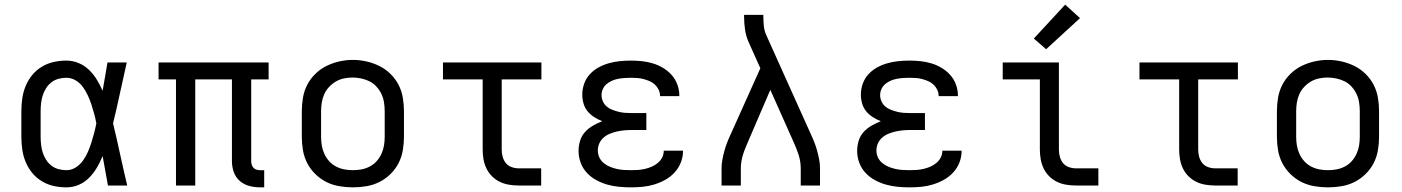

<svg xmlns="http://www.w3.org/2000/svg" viewBox="-20 -799 6040 827"><path d="M266 8Q238 8 211 2Q184 -4 160 -18.5Q136 -33 118.5 -54.5Q101 -76 90.5 -101.5Q80 -127 76 -154.5Q72 -182 72 -210V-320Q72 -348 76 -375.5Q80 -403 90.5 -428.5Q101 -454 118.5 -475.5Q136 -497 160 -511.5Q184 -526 211 -532Q238 -538 266 -538Q293 -538 318.5 -527.5Q344 -517 363.5 -498Q383 -479 397 -456Q411 -433 422 -408Q427 -438 432.5 -468.5Q438 -499 443 -530H526Q511 -465 497 -399Q483 -333 467 -268Q483 -201 497.5 -134Q512 -67 528 0H445Q439 -32 433.5 -63.5Q428 -95 422 -127Q412 -102 398 -78Q384 -54 364.5 -34Q345 -14 319.5 -3Q294 8 266 8ZM266 -66Q288 -66 306.5 -78Q325 -90 337.5 -107.5Q350 -125 358.5 -144.5Q367 -164 373.5 -184.5Q380 -205 385.5 -226Q391 -247 395 -268Q391 -289 385.5 -309.5Q380 -330 373.5 -349.5Q367 -369 358 -388.5Q349 -408 336.5 -425Q324 -442 305.5 -453Q287 -464 266 -464Q249 -464 232 -459.5Q215 -455 201.5 -444.5Q188 -434 178.5 -419Q169 -404 164 -388Q159 -372 157 -354.5Q155 -337 155 -320V-210Q155 -193 157 -175.5Q159 -158 164 -142Q169 -126 178.5 -111Q188 -96 201.5 -85.5Q215 -75 232 -70.5Q249 -66 266 -66Z M1101 8Q1077 8 1054 2Q1031 -4 1013 -19.5Q995 -35 987 -58Q979 -81 979 -104V-457H821V0H738V-457H663V-530H1137V-457H1062V-104Q1062 -97 1064.5 -89Q1067 -81 1072.5 -75.5Q1078 -70 1085.5 -68Q1093 -66 1101 -66H1118V8Z M1500 8Q1471 8 1441.5 3Q1412 -2 1386 -15Q1360 -28 1338.5 -49Q1317 -70 1303.5 -96Q1290 -122 1285 -151.5Q1280 -181 1280 -210V-320Q1280 -349 1285 -378.5Q1290 -408 1303.5 -434Q1317 -460 1338.5 -481Q1360 -502 1386.5 -515Q1413 -528 1442 -534.5Q1471 -541 1500 -541Q1529 -541 1558 -534.5Q1587 -528 1613.5 -515Q1640 -502 1661.5 -481Q1683 -460 1696.5 -434Q1710 -408 1715 -378.5Q1720 -349 1720 -320V-210Q1720 -181 1715 -151.5Q1710 -122 1696.5 -96Q1683 -70 1661.5 -49Q1640 -28 1614 -15Q1588 -2 1558.5 3Q1529 8 1500 8ZM1500 -66Q1519 -66 1537.5 -69.5Q1556 -73 1573 -82Q1590 -91 1602.5 -105Q1615 -119 1623 -136.5Q1631 -154 1634 -172.5Q1637 -191 1637 -210V-320Q1637 -339 1634 -358Q1631 -377 1623 -394Q1615 -411 1602 -425.5Q1589 -440 1572 -448.5Q1555 -457 1536 -461Q1517 -465 1498 -465Q1479 -465 1460.5 -461Q1442 -457 1426 -447.5Q1410 -438 1397 -424Q1384 -410 1376.5 -393Q1369 -376 1366 -357.5Q1363 -339 1363 -320V-210Q1363 -191 1366 -172.5Q1369 -154 1377 -136.5Q1385 -119 1397.5 -105Q1410 -91 1427 -82Q1444 -73 1462.5 -69.5Q1481 -66 1500 -66Z M2213 0Q2193 0 2172 -3.5Q2151 -7 2132.5 -16Q2114 -25 2099 -40Q2084 -55 2075 -74Q2066 -93 2062.5 -113.5Q2059 -134 2059 -155V-457H1888V-530H2312V-457H2141V-155Q2141 -139 2145 -124Q2149 -109 2158.5 -97Q2168 -85 2183 -79.5Q2198 -74 2213 -74H2311V0Z M2697 8Q2672 8 2646 5.5Q2620 3 2595.5 -4Q2571 -11 2548 -23.5Q2525 -36 2507.5 -55Q2490 -74 2481 -98.5Q2472 -123 2472 -149Q2472 -171 2478.5 -192.5Q2485 -214 2500 -230.5Q2515 -247 2534.5 -258Q2554 -269 2574 -277Q2556 -284 2539.5 -294.5Q2523 -305 2511 -319.5Q2499 -334 2493.5 -353Q2488 -372 2488 -391Q2488 -415 2496 -438Q2504 -461 2520.5 -479Q2537 -497 2558 -508.5Q2579 -520 2602 -526.5Q2625 -533 2649 -535.5Q2673 -538 2697 -538Q2721 -538 2745 -535.5Q2769 -533 2792 -526Q2815 -519 2836 -506.5Q2857 -494 2873 -476Q2889 -458 2897.5 -435Q2906 -412 2906 -388Q2906 -387 2906 -386Q2906 -385 2906 -385H2823Q2823 -385 2823 -385.5Q2823 -386 2823 -386Q2823 -400 2817 -412.5Q2811 -425 2801 -434.5Q2791 -444 2778 -449.5Q2765 -455 2752 -458.5Q2739 -462 2725 -463Q2711 -464 2697 -464Q2683 -464 2669.5 -463Q2656 -462 2642.5 -459.5Q2629 -457 2616.5 -451.5Q2604 -446 2593.5 -437.5Q2583 -429 2577 -416Q2571 -403 2571 -390V-389Q2571 -375 2577 -362Q2583 -349 2593.5 -340Q2604 -331 2617.5 -326Q2631 -321 2644.5 -317.5Q2658 -314 2672 -313Q2686 -312 2700 -312H2764V-239H2700Q2684 -239 2668 -237.5Q2652 -236 2637 -232.5Q2622 -229 2607 -223Q2592 -217 2580 -206.5Q2568 -196 2561.5 -181.5Q2555 -167 2555 -151Q2555 -135 2561.5 -121Q2568 -107 2580 -97Q2592 -87 2606.5 -81Q2621 -75 2636 -71.5Q2651 -68 2666.5 -67Q2682 -66 2697 -66Q2713 -66 2728 -67Q2743 -68 2758 -71.5Q2773 -75 2787 -81Q2801 -87 2813 -97Q2825 -107 2832 -120.5Q2839 -134 2839 -150H2922Q2922 -150 2922 -149.5Q2922 -149 2922 -149Q2922 -123 2912.5 -99Q2903 -75 2885.5 -56Q2868 -37 2845.5 -24.5Q2823 -12 2798.5 -4.5Q2774 3 2748.5 5.5Q2723 8 2697 8Z M3088 0V-74Q3088 -93 3091.5 -111.5Q3095 -130 3100 -148.5Q3105 -167 3112 -185Q3119 -203 3127 -220L3255 -505L3204 -619Q3193 -644 3189 -672Q3185 -700 3185 -728V-735H3268V-728Q3268 -708 3270 -687.5Q3272 -667 3280 -649L3473 -220Q3481 -203 3488 -185Q3495 -167 3500 -148.5Q3505 -130 3508.5 -111.5Q3512 -93 3512 -74V0H3429V-74Q3429 -104 3419.5 -133Q3410 -162 3397 -190L3298 -412L3203 -191Q3197 -177 3191 -162.5Q3185 -148 3180.5 -133.5Q3176 -119 3173.5 -104Q3171 -89 3171 -74V0Z M3897 8Q3872 8 3846 5.5Q3820 3 3795.5 -4Q3771 -11 3748 -23.5Q3725 -36 3707.5 -55Q3690 -74 3681 -98.5Q3672 -123 3672 -149Q3672 -171 3678.5 -192.5Q3685 -214 3700 -230.5Q3715 -247 3734.5 -258Q3754 -269 3774 -277Q3756 -284 3739.5 -294.5Q3723 -305 3711 -319.5Q3699 -334 3693.5 -353Q3688 -372 3688 -391Q3688 -415 3696 -438Q3704 -461 3720.5 -479Q3737 -497 3758 -508.5Q3779 -520 3802 -526.5Q3825 -533 3849 -535.5Q3873 -538 3897 -538Q3921 -538 3945 -535.5Q3969 -533 3992 -526Q4015 -519 4036 -506.5Q4057 -494 4073 -476Q4089 -458 4097.5 -435Q4106 -412 4106 -388Q4106 -387 4106 -386Q4106 -385 4106 -385H4023Q4023 -385 4023 -385.5Q4023 -386 4023 -386Q4023 -400 4017 -412.5Q4011 -425 4001 -434.5Q3991 -444 3978 -449.5Q3965 -455 3952 -458.5Q3939 -462 3925 -463Q3911 -464 3897 -464Q3883 -464 3869.5 -463Q3856 -462 3842.5 -459.5Q3829 -457 3816.5 -451.5Q3804 -446 3793.5 -437.5Q3783 -429 3777 -416Q3771 -403 3771 -390V-389Q3771 -375 3777 -362Q3783 -349 3793.5 -340Q3804 -331 3817.5 -326Q3831 -321 3844.5 -317.5Q3858 -314 3872 -313Q3886 -312 3900 -312H3964V-239H3900Q3884 -239 3868 -237.5Q3852 -236 3837 -232.5Q3822 -229 3807 -223Q3792 -217 3780 -206.5Q3768 -196 3761.5 -181.5Q3755 -167 3755 -151Q3755 -135 3761.5 -121Q3768 -107 3780 -97Q3792 -87 3806.5 -81Q3821 -75 3836 -71.5Q3851 -68 3866.5 -67Q3882 -66 3897 -66Q3913 -66 3928 -67Q3943 -68 3958 -71.5Q3973 -75 3987 -81Q4001 -87 4013 -97Q4025 -107 4032 -120.5Q4039 -134 4039 -150H4122Q4122 -150 4122 -149.5Q4122 -149 4122 -149Q4122 -123 4112.5 -99Q4103 -75 4085.5 -56Q4068 -37 4045.5 -24.5Q4023 -12 3998.5 -4.5Q3974 3 3948.5 5.5Q3923 8 3897 8Z M4613 0Q4593 0 4572 -3.5Q4551 -7 4532.5 -16Q4514 -25 4499 -40Q4484 -55 4475 -74Q4466 -93 4462.5 -113.5Q4459 -134 4459 -155V-457H4299V-530H4541V-155Q4541 -139 4545 -124Q4549 -109 4558.5 -97Q4568 -85 4583 -79.5Q4598 -74 4613 -74H4711V0ZM4486 -587 4433 -633 4568 -779 4632 -721Z M5213 0Q5193 0 5172 -3.5Q5151 -7 5132.5 -16Q5114 -25 5099 -40Q5084 -55 5075 -74Q5066 -93 5062.5 -113.5Q5059 -134 5059 -155V-457H4888V-530H5312V-457H5141V-155Q5141 -139 5145 -124Q5149 -109 5158.5 -97Q5168 -85 5183 -79.5Q5198 -74 5213 -74H5311V0Z M5700 8Q5671 8 5641.5 3Q5612 -2 5586 -15Q5560 -28 5538.5 -49Q5517 -70 5503.5 -96Q5490 -122 5485 -151.5Q5480 -181 5480 -210V-320Q5480 -349 5485 -378.5Q5490 -408 5503.5 -434Q5517 -460 5538.5 -481Q5560 -502 5586.5 -515Q5613 -528 5642 -534.5Q5671 -541 5700 -541Q5729 -541 5758 -534.5Q5787 -528 5813.5 -515Q5840 -502 5861.5 -481Q5883 -460 5896.5 -434Q5910 -408 5915 -378.5Q5920 -349 5920 -320V-210Q5920 -181 5915 -151.5Q5910 -122 5896.5 -96Q5883 -70 5861.5 -49Q5840 -28 5814 -15Q5788 -2 5758.5 3Q5729 8 5700 8ZM5700 -66Q5719 -66 5737.5 -69.5Q5756 -73 5773 -82Q5790 -91 5802.5 -105Q5815 -119 5823 -136.5Q5831 -154 5834 -172.5Q5837 -191 5837 -210V-320Q5837 -339 5834 -358Q5831 -377 5823 -394Q5815 -411 5802 -425.5Q5789 -440 5772 -448.5Q5755 -457 5736 -461Q5717 -465 5698 -465Q5679 -465 5660.5 -461Q5642 -457 5626 -447.5Q5610 -438 5597 -424Q5584 -410 5576.5 -393Q5569 -376 5566 -357.5Q5563 -339 5563 -320V-210Q5563 -191 5566 -172.5Q5569 -154 5577 -136.5Q5585 -119 5597.5 -105Q5610 -91 5627 -82Q5644 -73 5662.5 -69.5Q5681 -66 5700 -66Z"/></svg>

Font: Iosevka Curly Extended
Style: Regular
Weight: 400
Width: 7
Monospace: yes
Designer: Belleve Invis
Foundry: Belleve Invis
Version: Version 11.1.0; ttfautohint (v1.8.3)